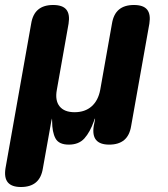

<svg xmlns="http://www.w3.org/2000/svg" viewBox="-55 -570 675 770"><path d="M29 180Q-8 180 -23.5 161.5Q-39 143 -33 105L70 -475Q76 -513 98 -531.5Q120 -550 158 -550Q196 -550 211 -531.5Q226 -513 220 -475L173 -210Q165 -167 184 -143.5Q203 -120 244 -120Q286 -120 312.5 -143.5Q339 -167 347 -210L394 -475Q400 -513 422 -531.5Q444 -550 482 -550Q520 -550 535 -531.5Q550 -513 544 -475L471 -65Q465 -27 443 -8.5Q421 10 383 10Q346 10 330.5 -8.5Q315 -27 321 -65L325 -85Q327 -95 326 -95Q326 -95 326 -95Q325 -95 322 -85Q306 -40 283.5 -15Q261 10 221 10Q181 10 167.5 -15Q154 -40 154 -85Q154 -95 153.5 -95Q153 -95 151 -85L117 105Q111 143 89 161.5Q67 180 29 180Z"/></svg>

Font: Maple Mono ExtraBold
Style: Italic
Weight: 800
Italic angle: -10°
Monospace: yes
Designer: subframe7536
Version: Version 7.200